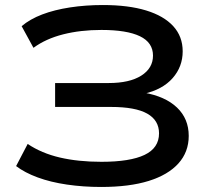

<svg xmlns="http://www.w3.org/2000/svg" viewBox="-20 -734 849 763"><path d="M382 9Q311 9 246 -0.5Q181 -10 129.5 -29Q78 -48 44 -74L90 -162Q145 -125 218 -108Q291 -91 383 -91Q497 -91 554.5 -118.5Q612 -146 612 -204Q612 -256 565 -282.5Q518 -309 421 -309H199V-404H412Q495 -404 541.5 -433.5Q588 -463 588 -513Q588 -565 536 -590Q484 -615 383 -615Q300 -615 231 -597.5Q162 -580 113 -544L66 -630Q99 -658 147.5 -676.5Q196 -695 258 -704.5Q320 -714 389 -714Q490 -714 560.5 -692.5Q631 -671 668.5 -630Q706 -589 706 -530Q706 -469 666 -423.5Q626 -378 551 -361V-366Q637 -351 683.5 -306.5Q730 -262 730 -194Q730 -130 689 -84.5Q648 -39 571 -15Q494 9 382 9Z"/></svg>

Font: Nunito Sans 10pt Expanded SemiBold
Style: Regular
Weight: 600
Width: 7
Designer: Vernon Adams
Foundry: Vernon Adams
Version: Version 3.101;gftools[0.9.27]